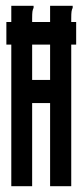

<svg xmlns="http://www.w3.org/2000/svg" viewBox="-20 -643 290 663"><path d="M2 -489V-567H19V-623H96V-616Q93 -610 92 -603Q91 -596 91 -579V-567H153V-623H231V-616Q228 -610 227 -603Q226 -596 226 -579V-567H243V-489H226V0H153V-287H91V0H19V-489ZM91 -367H153V-489H91Z"/></svg>

Font: Inconsolata UltraCondensed Bold
Style: Regular
Weight: 700
Width: 1
Monospace: yes
Designer: Raph Levien, Cyreal, Brenton Simpson
Foundry: Raph Levien, Cyreal, Google
Version: Version 3.001; ttfautohint (v1.8.2.53-6de2)